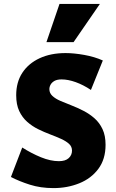

<svg xmlns="http://www.w3.org/2000/svg" viewBox="-20 -947 594 984"><path d="M349 -175Q349 -196 333.5 -210Q318 -224 292.5 -235.5Q267 -247 236.5 -258.5Q206 -270 175.5 -285Q145 -300 119.5 -322.5Q94 -345 78.5 -378Q63 -411 63 -459Q63 -526 94.5 -574Q126 -622 183 -648.5Q240 -675 316 -675Q359 -675 412 -665.5Q465 -656 507 -637L446 -486Q407 -512 368 -526Q329 -540 296 -540Q273 -540 259.5 -532.5Q246 -525 239.5 -513.5Q233 -502 233 -490Q233 -470 248.5 -455.5Q264 -441 289.5 -430Q315 -419 346 -407Q377 -395 408 -379Q439 -363 464.5 -340.5Q490 -318 505.5 -285Q521 -252 521 -205Q521 -131 484 -81.5Q447 -32 386 -7.5Q325 17 254 17Q188 17 133 -0.5Q78 -18 36 -40L94 -191Q141 -161 190 -141Q239 -121 282 -121Q315 -121 332 -136.5Q349 -152 349 -175ZM218 -731 285 -927H492L357 -731Z"/></svg>

Font: Ysabeau Infant Black
Style: Regular
Weight: 900
Designer: Christian Thalmann (Catharsis Fonts)
Version: Version 2.001;gftools[0.9.30]; featfreeze: ss01,ss02,lnum